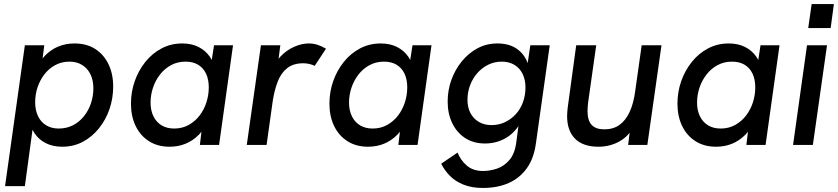

<svg xmlns="http://www.w3.org/2000/svg" viewBox="-20 -717 4146 950"><path d="M5 204 103 -493H199L181 -351L153 -363Q173 -411 202.5 -441.5Q232 -472 269 -487Q306 -502 348 -502Q409 -502 451.5 -474.5Q494 -447 517 -399Q540 -351 540 -289Q540 -231 522 -178Q504 -125 470 -82.5Q436 -40 390 -15.5Q344 9 288 9Q242 9 207 -8.5Q172 -26 151 -57.5Q130 -89 125 -131L150 -142L103 204ZM270 -81Q309 -81 340.5 -97Q372 -113 395 -141.5Q418 -170 430 -206Q442 -242 442 -280Q442 -320 427.5 -349.5Q413 -379 386.5 -395.5Q360 -412 324 -412Q285 -412 253.5 -395Q222 -378 200 -349.5Q178 -321 166 -285.5Q154 -250 154 -211Q154 -172 168 -142.5Q182 -113 208.5 -97Q235 -81 270 -81Z M819 9Q760 9 717 -18.5Q674 -46 651 -94Q628 -142 628 -204Q628 -262 646.5 -315Q665 -368 699 -410.5Q733 -453 779.5 -477.5Q826 -502 882 -502Q928 -502 962.5 -484.5Q997 -467 1018.5 -436Q1040 -405 1043 -362L1017 -351L1039 -493H1133L1064 0H969L986 -142L1013 -130Q994 -81 964.5 -51Q935 -21 898.5 -6Q862 9 819 9ZM842 -81Q882 -81 914 -99Q946 -117 968 -146Q990 -175 1001.5 -211Q1013 -247 1013 -285Q1013 -324 999.5 -352.5Q986 -381 960.5 -396.5Q935 -412 898 -412Q858 -412 826 -394.5Q794 -377 771.5 -348Q749 -319 737 -283Q725 -247 725 -209Q725 -170 739.5 -141Q754 -112 780 -96.5Q806 -81 842 -81Z M1201 0 1271 -493H1367L1350 -360L1326 -363Q1338 -406 1368 -437.5Q1398 -469 1435.5 -485.5Q1473 -502 1507 -502Q1530 -502 1550.5 -495.5Q1571 -489 1593 -476L1537 -391Q1526 -397 1510.5 -400.5Q1495 -404 1481 -404Q1431 -404 1400.5 -379.5Q1370 -355 1354 -313Q1338 -271 1330 -221L1299 0Z M1801 9Q1742 9 1699 -18.5Q1656 -46 1633 -94Q1610 -142 1610 -204Q1610 -262 1628.5 -315Q1647 -368 1681 -410.5Q1715 -453 1761.5 -477.5Q1808 -502 1864 -502Q1910 -502 1944.5 -484.5Q1979 -467 2000.5 -436Q2022 -405 2025 -362L1999 -351L2021 -493H2115L2046 0H1951L1968 -142L1995 -130Q1976 -81 1946.5 -51Q1917 -21 1880.5 -6Q1844 9 1801 9ZM1824 -81Q1864 -81 1896 -99Q1928 -117 1950 -146Q1972 -175 1983.5 -211Q1995 -247 1995 -285Q1995 -324 1981.5 -352.5Q1968 -381 1942.5 -396.5Q1917 -412 1880 -412Q1840 -412 1808 -394.5Q1776 -377 1753.5 -348Q1731 -319 1719 -283Q1707 -247 1707 -209Q1707 -170 1721.5 -141Q1736 -112 1762 -96.5Q1788 -81 1824 -81Z M2369 213Q2315 213 2274.5 197Q2234 181 2207 154Q2180 127 2163 93L2244 38Q2259 76 2290 102.5Q2321 129 2370 129Q2405 129 2440 117Q2475 105 2501.5 73.5Q2528 42 2535 -16L2551 -137L2564 -124Q2532 -63 2484.5 -35Q2437 -7 2380 -7Q2323 -7 2281.5 -34Q2240 -61 2217.5 -108Q2195 -155 2195 -214Q2195 -271 2213.5 -322Q2232 -373 2265 -413.5Q2298 -454 2342.5 -478Q2387 -502 2441 -502Q2506 -502 2546 -469Q2586 -436 2597 -382L2586 -372L2604 -493H2700L2632 -10Q2622 66 2587 115Q2552 164 2497 188.5Q2442 213 2369 213ZM2412 -98Q2448 -98 2478.5 -112.5Q2509 -127 2532 -152Q2555 -177 2567.5 -211Q2580 -245 2580 -285Q2580 -322 2566 -351Q2552 -380 2525.5 -396Q2499 -412 2463 -412Q2426 -412 2395 -396.5Q2364 -381 2341 -354.5Q2318 -328 2305.5 -294Q2293 -260 2293 -223Q2293 -186 2307.5 -158Q2322 -130 2349 -114Q2376 -98 2412 -98Z M2941 9Q2865 9 2825.5 -30.5Q2786 -70 2786 -143Q2786 -154 2787 -164Q2788 -174 2789 -185L2831 -493H2930L2890 -210Q2889 -199 2888 -189Q2887 -179 2887 -168Q2887 -121 2907.5 -99Q2928 -77 2970 -77Q3014 -77 3044.5 -98.5Q3075 -120 3095 -162.5Q3115 -205 3123 -267L3155 -493H3253L3183 0H3088L3101 -106L3121 -100Q3092 -43 3044.5 -17Q2997 9 2941 9Z M3523 9Q3464 9 3421 -18.5Q3378 -46 3355 -94Q3332 -142 3332 -204Q3332 -262 3350.5 -315Q3369 -368 3403 -410.5Q3437 -453 3483.5 -477.5Q3530 -502 3586 -502Q3632 -502 3666.5 -484.5Q3701 -467 3722.5 -436Q3744 -405 3747 -362L3721 -351L3743 -493H3837L3768 0H3673L3690 -142L3717 -130Q3698 -81 3668.5 -51Q3639 -21 3602.5 -6Q3566 9 3523 9ZM3546 -81Q3586 -81 3618 -99Q3650 -117 3672 -146Q3694 -175 3705.5 -211Q3717 -247 3717 -285Q3717 -324 3703.5 -352.5Q3690 -381 3664.5 -396.5Q3639 -412 3602 -412Q3562 -412 3530 -394.5Q3498 -377 3475.5 -348Q3453 -319 3441 -283Q3429 -247 3429 -209Q3429 -170 3443.5 -141Q3458 -112 3484 -96.5Q3510 -81 3546 -81Z M3904 0 3973 -493H4072L4002 0ZM3979 -578 3996 -697H4106L4090 -578Z"/></svg>

Font: Hanken Grotesk Medium
Style: Italic
Weight: 500
Italic angle: -8°
Designer: Alfredo Marco Pradil
Foundry: Hanken Design Co.
Version: Version 3.013